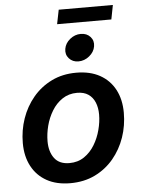

<svg xmlns="http://www.w3.org/2000/svg" viewBox="-59 -925 723 983"><g transform="rotate(-5 302.0 -434.0)"><path d="M262.7 11.2Q191.9 11.2 141.6 -16.8Q91.3 -44.9 64.5 -95.7Q37.6 -146.5 37.6 -214.4Q37.6 -279.8 58.3 -339.8Q79.1 -399.9 118.7 -447.3Q158.2 -494.6 214.4 -522.2Q270.5 -549.8 341.3 -549.8Q412.1 -549.8 462.4 -522Q512.7 -494.1 539.6 -443.4Q566.4 -392.6 566.4 -324.2Q566.4 -258.3 545.7 -198.2Q524.9 -138.2 485.4 -90.8Q445.8 -43.5 389.6 -16.1Q333.5 11.2 262.7 11.2ZM267.1 -91.8Q310.5 -91.8 343 -114Q375.5 -136.2 396.7 -171.4Q418 -206.5 428.7 -247.6Q439.5 -288.6 439.5 -326.2Q439.5 -361.8 428.2 -388.9Q417 -416 394.3 -431.4Q371.6 -446.8 336.4 -446.8Q293.5 -446.8 261 -425Q228.5 -403.3 207 -367.9Q185.5 -332.5 175 -291.7Q164.6 -251 164.6 -212.4Q164.6 -159.2 189.7 -125.5Q214.8 -91.8 267.1 -91.8ZM358.4 -606.4Q328.1 -606.4 309.8 -627Q291.5 -647.5 296.4 -676.3Q301.3 -705.1 326.2 -725.3Q351.1 -745.6 381.8 -745.6Q412.6 -745.6 430.9 -725.3Q449.2 -705.1 444.3 -676.3Q439.5 -647.5 414.3 -627Q389.2 -606.4 358.4 -606.4ZM558.6 -878.9 544.4 -805.7H265.6L280.3 -878.9Z"/></g></svg>

Font: Inter 16pt SemiBold
Style: Italic
Weight: 600
Italic angle: -9.3988°
Version: Version 4.001;git-66647c0bb